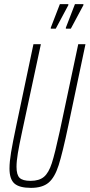

<svg xmlns="http://www.w3.org/2000/svg" viewBox="-20 -902 434 930"><path d="M26 -86Q26 -118 33.5 -163.5Q41 -209 59 -294L142 -688H178L87 -264Q73 -199 66.5 -160Q60 -121 60 -94Q60 -55 75 -40.5Q90 -26 128 -26Q170 -26 193 -45.5Q216 -65 231 -111.5Q246 -158 269 -264L359 -688H394L311 -294Q283 -161 264 -101.5Q245 -42 215 -17Q185 8 130 8Q74 8 50 -13Q26 -34 26 -86ZM226 -763V-768L270 -882H311V-877L250 -763ZM299 -763V-768L343 -882H384V-877L323 -763Z"/></svg>

Font: Saira Ultra Condensed Thin
Style: Italic
Weight: 100
Width: 1
Italic angle: -12°
Designer: Hector Gatti with collaboration of the Omnibus-Type team
Foundry: Omnibus-Type
Version: Version 1.001; ttfautohint (v1.8)